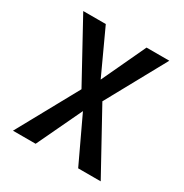

<svg xmlns="http://www.w3.org/2000/svg" viewBox="-130 -630 699 731"><g transform="rotate(30 219.5 -264.0)"><path d="M217.3 -335.4 128.4 -528.3H29.3L172.4 -267.1L25.4 0H125L218.8 -197.8L312 0H411.1L264.2 -267.1L407.7 -528.3H307.6Z"/></g></svg>

Font: Roboto Condensed
Style: Regular
Weight: 400
Designer: Google
Version: Version 2.134; 2016